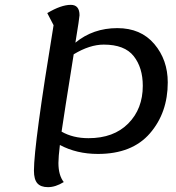

<svg xmlns="http://www.w3.org/2000/svg" viewBox="-20 -746 727 792"><path d="M178 26Q148 26 134 10Q120 -6 120 -42Q120 -150 201 -642L175 -692Q232 -726 272 -726Q308 -726 308 -683Q308 -674 291 -570Q364 -630 464 -630Q561 -630 616.5 -564.5Q672 -499 672 -406Q672 -281 598.5 -196Q525 -111 384 -111Q296 -111 227 -148Q221 -98 221 -74Q221 -23 243 5Q209 26 178 26ZM408 -562Q350 -562 284 -522Q243 -266 234 -203Q281 -176 345 -176Q449 -176 509 -236.5Q569 -297 569 -392Q569 -467 531.5 -514.5Q494 -562 408 -562Z"/></svg>

Font: Lemonada Light
Style: Regular
Weight: 300
Designer: Mohamed Gaber (Arabic), Eduardo Tunni (Latin)
Foundry: Kief Type Foundry
Version: Version 4.004